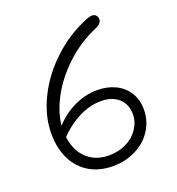

<svg xmlns="http://www.w3.org/2000/svg" viewBox="-135 -845 890 966"><g transform="rotate(-20 310.0 -362.0)"><path d="M69.5 -247.5Q69.5 -341 116.5 -436.5Q163.5 -532 247 -609.8Q330.5 -687.5 435.5 -729.5Q456.5 -738 470.5 -736Q484.5 -734 491 -719.5Q497.5 -704 489.2 -691.2Q481 -678.5 463.5 -671Q362 -627.5 286.2 -553.8Q210.5 -480 170.8 -398Q131 -316 131 -246.5Q131 -184 152.5 -138.8Q174 -93.5 213.8 -69.5Q253.5 -45.5 307 -45.5Q358 -45.5 399.5 -66.2Q441 -87 465 -123Q489 -159 489 -201.5Q489 -234.5 474 -260.5Q459 -286.5 430 -301.5Q401 -316.5 359.5 -316.5Q299 -316.5 238.5 -285.5Q178 -254.5 124.5 -197.5L113.5 -245Q140 -281.5 178.5 -311Q217 -340.5 264 -357.8Q311 -375 360.5 -375Q415 -375 458 -354Q501 -333 525 -294.2Q549 -255.5 549 -203Q549 -144 518 -94.8Q487 -45.5 431.5 -16.8Q376 12 306 12Q235 12 181.5 -19.5Q128 -51 98.8 -109.5Q69.5 -168 69.5 -247.5Z"/></g></svg>

Font: Monaspace Radon Var
Style: Regular
Weight: 400
Designer: Riley Cran and the Lettermatic Team
Version: Version 1.000 (Monaspace Radon Var)